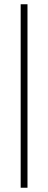

<svg xmlns="http://www.w3.org/2000/svg" viewBox="-20 -689 226 901"><path d="M77 -669H109V192H77Z"/></svg>

Font: Grenze ExtraLight
Style: Regular
Weight: 275
Designer: Renata Polastri
Foundry: Omnibus-Type
Version: Version 1.002; ttfautohint (v1.8)